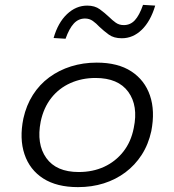

<svg xmlns="http://www.w3.org/2000/svg" viewBox="-20 -760 716 788"><path d="M300 8Q213 8 157.5 -27.5Q102 -63 80.5 -127Q59 -191 76 -274Q88 -328 115 -370.5Q142 -413 182 -442.5Q222 -472 271.5 -487.5Q321 -503 377 -503Q464 -503 519 -467Q574 -431 595.5 -368Q617 -305 601 -222Q589 -167 561.5 -124.5Q534 -82 494.5 -52.5Q455 -23 406 -7.5Q357 8 300 8ZM303 -54Q361 -54 407.5 -75.5Q454 -97 486 -137.5Q518 -178 529 -235Q548 -326 506.5 -383Q465 -440 372 -440Q316 -440 269 -419Q222 -398 190.5 -358Q159 -318 147 -261Q129 -169 170 -111.5Q211 -54 303 -54ZM249 -601 200 -604Q218 -667 255 -702Q292 -737 338 -737Q369 -737 389.5 -722Q410 -707 428 -690Q441 -677 455 -667Q469 -657 488 -657Q515 -657 533.5 -677Q552 -697 567 -740L617 -737Q598 -673 562 -638Q526 -603 480 -603Q447 -603 426.5 -618Q406 -633 388 -650Q375 -664 361 -674Q347 -684 329 -684Q302 -684 283 -663.5Q264 -643 249 -601Z"/></svg>

Font: Nunito Sans 7pt SemiExpanded Light
Style: Italic
Weight: 300
Width: 6
Italic angle: -9°
Designer: Vernon Adams
Foundry: Vernon Adams
Version: Version 3.101;gftools[0.9.27]